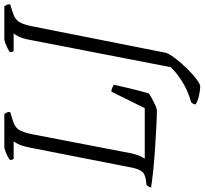

<svg xmlns="http://www.w3.org/2000/svg" viewBox="-55 -695 944 886"><g transform="rotate(-90 417.0 -252.0)"><path d="M351 0Q323 0 275.5 -2.5Q228 -5 174.5 -8.5Q121 -12 72.5 -17Q24 -22 -6 -27Q-4 -32 -1 -38Q2 -44 7 -48L32 -51Q47 -54 57.5 -59.5Q68 -65 76 -81.5Q84 -98 90 -133L179 -587Q185 -618 193.5 -636.5Q202 -655 208 -661H127Q125 -663 123.5 -667.5Q122 -672 122 -678Q127 -683 139 -689Q151 -695 163 -699.5Q175 -704 181 -704H334Q336 -701 340 -694Q344 -687 343 -677L301 -664Q273 -655 261.5 -637.5Q250 -620 241 -578L152 -116Q147 -94 140 -78.5Q133 -63 128 -56H361L437 -210Q446 -210 455 -206Q464 -202 469 -199Q463 -170 452 -124.5Q441 -79 429 -38Q421 -31 406 -23Q391 -15 376 -8Q361 -1 351 0ZM460 200Q445 200 418 194Q391 188 378 178Q380 165 389 158Q445 142 487 114.5Q529 87 550 64L676 -586Q682 -619 691 -637Q700 -655 706 -661H625Q623 -663 621 -666.5Q619 -670 620 -678Q625 -683 637 -689Q649 -695 661 -699.5Q673 -704 679 -704H831Q834 -700 837.5 -693.5Q841 -687 840 -677L799 -664Q771 -655 759 -636Q747 -617 739 -577L616 43Q610 60 589.5 86.5Q569 113 543.5 139Q518 165 495 182.5Q472 200 460 200Z"/></g></svg>

Font: Texturina 72pt 72pt ExtraLight
Style: Italic
Weight: 200
Italic angle: -11°
Designer: Guillermo Torres Carreño
Foundry: Omnibus-Type
Version: Version 1.002; ttfautohint (v1.8.3)